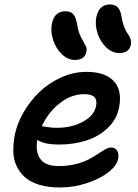

<svg xmlns="http://www.w3.org/2000/svg" viewBox="-20 -828 616 858"><path d="M513.2 -590.8Q481.9 -590.8 455.3 -615.7Q428.7 -640.6 416.3 -678.2Q403.8 -715.8 410.2 -751Q422.9 -808.1 470.2 -808.1Q493.7 -808.1 506.3 -795.4Q519 -782.7 523.9 -749Q527.8 -724.6 536.1 -704.8Q544.4 -685.1 551.8 -675.5Q559.1 -666 563.2 -653.8Q567.4 -641.6 564.9 -627.9Q556.6 -590.8 513.2 -590.8ZM314 -560.1Q283.2 -560.1 256.6 -585.4Q230 -610.8 217.5 -648.9Q205.1 -687 211.9 -722.2Q223.1 -777.8 272.9 -777.8Q295.4 -777.8 307.4 -764.6Q319.3 -751.5 325.2 -716.8Q330.1 -684.6 342.3 -661.1Q354.5 -637.7 362.1 -624.8Q369.6 -611.8 366.2 -597.2Q359.4 -560.1 314 -560.1ZM247.1 9.8Q195.8 9.8 156.5 -2Q117.2 -13.7 93 -34.7Q68.8 -55.7 54.7 -85Q40.5 -114.3 39.6 -149.2Q38.6 -184.1 45.9 -224.1Q56.2 -275.4 85.2 -325.9Q114.3 -376.5 156 -416.7Q197.8 -457 253.2 -481.9Q308.6 -506.8 366.2 -506.8Q449.7 -506.8 488.3 -465.8Q526.9 -424.8 512.2 -348.1Q502 -294.9 461.7 -256.3Q421.4 -217.8 365.5 -200Q309.6 -182.1 244.1 -182.1Q176.3 -182.1 147 -203.1Q137.2 -150.9 159.7 -118.4Q182.1 -85.9 243.2 -85.9Q282.7 -85.9 317.4 -94.5Q352.1 -103 375.2 -115.2Q398.4 -127.4 416.7 -139.6Q435.1 -151.9 450.2 -160.4Q465.3 -168.9 476.1 -168.9Q495.6 -168.9 503.9 -154.1Q512.2 -139.2 507.8 -117.2Q501.5 -87.4 464.6 -58.3Q427.7 -29.3 368.7 -9.8Q309.6 9.8 247.1 9.8ZM356 -407.2Q298.8 -407.2 247.3 -366.9Q195.8 -326.7 167 -264.2Q168 -264.2 190.2 -260.5Q212.4 -256.8 233.9 -256.8Q300.3 -256.8 350.1 -283.7Q399.9 -310.5 409.2 -353Q414.6 -380.9 402.1 -394Q389.6 -407.2 356 -407.2Z"/></svg>

Font: Shantell Sans Normal
Style: Italic
Weight: 500
Italic angle: -11.31°
Designer: Stephen Nixon, Anya Danilova, Shantell Martin
Foundry: Arrow Type
Version: Version 1.006;[559af2be0]